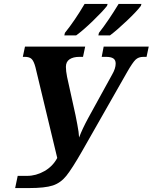

<svg xmlns="http://www.w3.org/2000/svg" viewBox="-20 -951 776 976"><path d="M70 -57H118Q163 -57 205.5 -81Q248 -105 271 -148L160 -610Q152 -640 141 -651Q130 -662 106 -662H96L107 -714H413L402 -662H384Q352 -662 333.5 -649.5Q315 -637 315 -611Q315 -590 321 -560L364 -365Q365 -359 373 -318.5Q381 -278 382 -252Q399 -297 429 -352L550 -572Q568 -603 568 -628Q568 -646 556 -654Q544 -662 518 -662H497L507 -714H736L725 -662H709Q684 -662 669 -647.5Q654 -633 627 -586L397 -182Q346 -93 317 -57Q288 -21 248 -8Q208 5 127 5H57ZM310 -784Q360 -846 410 -931H527L524 -921Q503 -894 453 -845.5Q403 -797 367 -771H307ZM483 -784Q530 -844 583 -931H699L696 -921Q676 -894 625.5 -846Q575 -798 539 -771H480Z"/></svg>

Font: Noto Serif Narrow
Style: Bold Italic
Weight: 700
Width: 4
Italic angle: -12°
Designer: Monotype Design Team
Foundry: Monotype Imaging Inc.
Version: Version 1.001